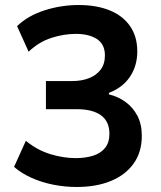

<svg xmlns="http://www.w3.org/2000/svg" viewBox="-20 -735 640 765"><path d="M285 10Q239 10 193 1Q147 -8 106.5 -26Q66 -44 36 -70L83 -174Q128 -137 180 -121Q232 -105 282 -105Q320 -105 350.5 -114.5Q381 -124 398.5 -145.5Q416 -167 416 -202Q416 -251 382.5 -275.5Q349 -300 285 -300H163V-412H267Q305 -412 334.5 -423.5Q364 -435 381 -457.5Q398 -480 398 -514Q398 -559 366 -579.5Q334 -600 283 -600Q234 -600 184.5 -584Q135 -568 94 -529L48 -631Q92 -673 158 -694Q224 -715 293 -715Q365 -715 417.5 -693.5Q470 -672 498.5 -630.5Q527 -589 527 -530Q527 -473 498 -429.5Q469 -386 414 -365V-359Q451 -350 480.5 -328.5Q510 -307 527.5 -273.5Q545 -240 545 -194Q545 -129 512.5 -83.5Q480 -38 422 -14Q364 10 285 10Z"/></svg>

Font: Nunito Sans 6pt
Style: Bold
Weight: 700
Version: Version 3.101;gftools[0.9.27]